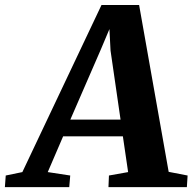

<svg xmlns="http://www.w3.org/2000/svg" viewBox="-96 -766 788 786"><path d="M-76 0 -72.5 -47.5 -4.5 -61.5 319.5 -745.5H473.5L594.5 -62.5L672 -47.5L669 0H348L350 -47.5L428.5 -61.5L407 -208H162.5L99.5 -61.5L191.5 -47.5L187.5 0ZM192 -276.5H397.5L356.5 -559L352 -647L317 -564Z"/></svg>

Font: Merriweather 24pt ExtraBold
Style: Italic
Weight: 800
Italic angle: -7.8°
Version: Version 2.101